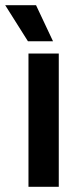

<svg xmlns="http://www.w3.org/2000/svg" viewBox="-59 -715 295 735"><path d="M166 0H50V-510H166ZM144 -557H48L-39 -695H79Z"/></svg>

Font: Akshar Medium
Style: Regular
Weight: 500
Designer: Tall Chai
Foundry: Tall Chai
Version: Version 1.000